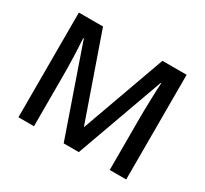

<svg xmlns="http://www.w3.org/2000/svg" viewBox="-144 -924 1211 1134"><g transform="rotate(30 461.5 -357.0)"><path d="M402.8 0 195.8 -596.2H191.9Q200.2 -463.4 200.2 -347.2V0H94.2V-713.9H258.8L457 -146H460L664.1 -713.9H829.1V0H716.8V-353Q716.8 -406.2 719.5 -491.7Q722.2 -577.1 724.1 -595.2H720.2L505.9 0Z"/></g></svg>

Font: f0_41667          
Style: Regular
Weight: 600
Foundry: Ascender Corporation
Version: Version 1.10